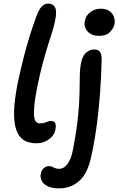

<svg xmlns="http://www.w3.org/2000/svg" viewBox="-20 -780 653 1060"><path d="M181 11Q158 11 135 4.5Q112 -2 94 -21Q76 -40 66 -76Q56 -112 58 -171Q60 -230 77 -317Q94 -398 110.5 -462.5Q127 -527 144.5 -583Q162 -639 182 -693Q196 -730 211.5 -745Q227 -760 247 -760Q273 -760 284 -739Q295 -718 285 -671Q280 -642 269.5 -608.5Q259 -575 245.5 -532.5Q232 -490 216.5 -432.5Q201 -375 185 -297Q173 -236 169.5 -197.5Q166 -159 168.5 -137.5Q171 -116 179.5 -107.5Q188 -99 198 -99Q215 -99 225 -102Q235 -105 243 -108.5Q251 -112 260 -112Q281 -112 285.5 -98.5Q290 -85 286 -65Q282 -42 266.5 -25.5Q251 -9 229 1Q207 11 181 11ZM307 260Q269 260 245 249Q221 238 211 219.5Q201 201 205 180Q209 159 222 148Q235 137 251 137Q259 137 265 139.5Q271 142 277 145Q283 148 290 150Q297 152 306 152Q332 152 351.5 127Q371 102 381 55Q402 -52 410 -129Q418 -206 419 -261.5Q420 -317 420.5 -358.5Q421 -400 428 -435Q436 -474 457 -490.5Q478 -507 498 -507Q520 -507 531 -495Q542 -483 541 -443Q539 -354 532.5 -267Q526 -180 515 -95Q504 -10 486 74Q466 176 418.5 218Q371 260 307 260ZM528 -582Q486 -582 463.5 -606.5Q441 -631 449 -667Q455 -696 480 -714Q505 -732 536 -732Q566 -732 584 -719Q602 -706 609 -686.5Q616 -667 612 -646Q607 -624 587 -603Q567 -582 528 -582Z"/></svg>

Font: Shantell Sans Medium
Style: Italic
Weight: 500
Italic angle: -11°
Designer: Stephen Nixon, Anya Danilova, Shantell Martin
Foundry: Arrow Type
Version: Version 1.011;[c5ecc13dd]